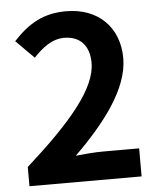

<svg xmlns="http://www.w3.org/2000/svg" viewBox="-53 -800 696 846"><g transform="rotate(-5 294.5 -377.0)"><path d="M43 0H539V-124H379C344 -124 295 -120 258 -116C393 -248 504 -392 504 -526C504 -664 411 -754 271 -754C170 -754 104 -715 36 -642L116 -562C154 -603 198 -638 252 -638C323 -638 363 -593 363 -518C363 -404 244 -265 43 -85Z"/></g></svg>

Font: Noto Sans JP
Style: Bold
Weight: 700
Designer: Ryoko NISHIZUKA  (kana, bopomofo & ideographs); Paul D. Hunt (Latin, Greek & Cyrillic); Sandoll Communications , Soo-you
Foundry: Adobe
Version: Version 2.002;hotconv 1.0.116;makeotfexe 2.5.65601